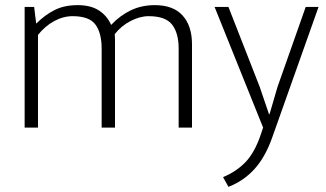

<svg xmlns="http://www.w3.org/2000/svg" viewBox="-20 -497 1271 748"><path d="M128 0H76V-470H113L121 -405Q154 -438 192 -457.5Q230 -477 283 -477Q333 -477 365 -456.5Q397 -436 413 -400Q448 -437 490 -457Q532 -477 583 -477Q655 -477 691.5 -436.5Q728 -396 728 -324V0H676V-308Q676 -368 650.5 -401Q625 -434 559 -434Q525 -434 488.5 -415Q452 -396 427 -364Q428 -355 428 -344Q428 -333 428 -324V0H376V-308Q376 -368 352 -401Q328 -434 263 -434Q226 -434 190.5 -414.5Q155 -395 128 -361Z M816 -470H870L992 -158L1028 -52H1030L1061 -158L1171 -470H1221L1040 40Q1013 116 971 162Q929 208 870 231L849 193Q900 172 936 135Q972 98 996 27L1005 0Z"/></svg>

Font: Ek Mukta ExtraLight
Style: Regular
Weight: 275
Designer: Girish Dalvi and Yashodeep Gholap
Foundry: Ek Type
Version: Version 2.538;PS 1.002;hotconv 16.6.51;makeotf.lib2.5.65220;